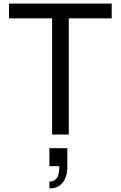

<svg xmlns="http://www.w3.org/2000/svg" viewBox="-20 -749 672 1069"><path d="M363 -647V0H270V-647H30V-729H602V-647ZM255 76H355V179Q355 235 329 267.5Q303 300 257 300H255V262Q310 262 310 184V176H255Z"/></svg>

Font: ColatingCofangSans
Style: Regular
Weight: 400
Foundry: GNU
Version: Version 412.227;June 27, 2022;FontCreator 11.0.0.2412 32-bit